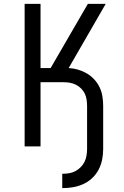

<svg xmlns="http://www.w3.org/2000/svg" viewBox="-20 -755 640 990"><path d="M301 215V141Q318 141 335 138.5Q352 136 367.5 128Q383 120 395.5 107.5Q408 95 415.5 80Q423 65 426 47.5Q429 30 429 13V-209Q429 -225 426.5 -241.5Q424 -258 417 -272.5Q410 -287 398.5 -298.5Q387 -310 372.5 -317.5Q358 -325 342 -328Q326 -331 309 -331H189V0H107V-735H189V-404H241L433 -735H525L334 -404Q358 -403 382 -396Q406 -389 427.5 -376.5Q449 -364 466 -345.5Q483 -327 493.5 -305Q504 -283 508 -258.5Q512 -234 512 -209V13Q512 41 506.5 68.5Q501 96 488 120.5Q475 145 454.5 164Q434 183 408.5 194.5Q383 206 355.5 210.5Q328 215 301 215Z"/></svg>

Font: Zed Mono Extended
Style: Regular
Weight: 400
Width: 7
Monospace: yes
Designer: Belleve Invis
Foundry: Belleve Invis
Version: Version 1.0.0; ttfautohint (v1.8.4)